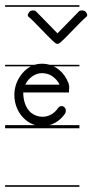

<svg xmlns="http://www.w3.org/2000/svg" viewBox="-22 -483 354 735"><path d="M-2.5 -463V-457H282V-463ZM-2.5 -235V-229H282V-235ZM-2.5 -4V8H282V-4ZM-2.5 226V232H282V226ZM140 -239H136C105 -239 75 -221 55 -191C40 -169 33 -144 33 -119C33 -83 48 -47 76 -24C95 -8 118 0 140 0C173 0 206 -17 227 -48C230 -53 231 -60 229 -66C226 -72 221 -77 215 -77C209 -77 203 -74 200 -69C185 -47 163 -36 141 -36C125 -36 110 -41 96 -52C75 -71 67 -100 67 -129H242C242 -139 243 -145 243 -151C243 -154 242 -156 242 -159H241C241 -161 241 -163 240 -165C232 -185 221 -202 205 -215C186 -231 163 -239 140 -239ZM139 -203C155 -203 171 -198 185 -186C194 -178 201 -170 206 -159H75C77 -163 79 -166 81 -170C96 -191 117 -203 139 -203ZM206.6 -318.3C231.1 -338.4 284.6 -398.9 309 -419.1C314.8 -423.9 310.7 -432.4 305.9 -438.2C301.1 -444 286.5 -444.9 280.8 -440.1L198 -355.4L115.2 -440.1C109.5 -444.9 95.9 -444 91.1 -438.2C86.3 -432.4 81.2 -423.9 87 -419.1C111.4 -398.9 164.9 -338.4 189.4 -318.3C194.6 -314 201.4 -314 206.6 -318.3Z"/></svg>

Font: LetsTraceRuled
Style: Medium
Weight: 500
Version: Version 003.000